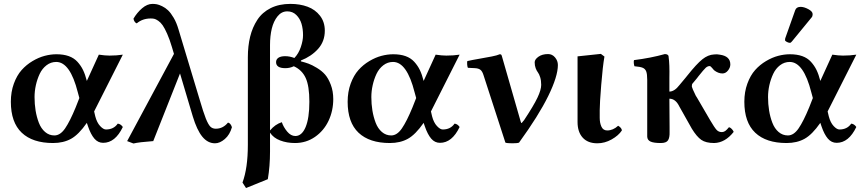

<svg xmlns="http://www.w3.org/2000/svg" viewBox="-20 -718 4397 977"><path d="M155.8 -224.1Q155.8 -188.5 161.1 -155.5Q166.5 -122.6 177.7 -93.3Q189 -64 209.5 -46.4Q230 -28.8 256.8 -28.8Q286.6 -28.8 311.3 -64.7Q335.9 -100.6 365.2 -171.9L383.8 -219.2L376 -248Q336.9 -402.8 266.1 -402.8Q238.8 -402.8 216.8 -386Q194.8 -369.1 182.1 -342.3Q169.4 -315.4 162.6 -284.9Q155.8 -254.4 155.8 -224.1ZM35.2 -200.2Q35.2 -250.5 50.5 -292.5Q65.9 -334.5 90.1 -361.6Q114.3 -388.7 145.5 -407.2Q176.8 -425.8 207.3 -433.8Q237.8 -441.9 267.1 -441.9Q303.2 -441.9 329.8 -432.4Q356.4 -422.9 374 -403.6Q391.6 -384.3 402.6 -361.6Q413.6 -338.9 421.9 -306.2L482.9 -439.9Q515.1 -435.1 537.1 -435.1Q573.7 -435.1 605 -439.9L459 -150.9L464.8 -126Q473.1 -94.2 489.5 -76.7Q505.9 -59.1 519 -59.1Q558.6 -59.1 579.1 -88.9Q594.2 -87.4 605 -71.8Q566.4 8.8 504.9 8.8Q478.5 8.8 460.2 -12.7Q441.9 -34.2 428.2 -74.2L421.9 -92.8Q380.4 -33.2 341.6 -11.7Q302.7 9.8 250 9.8Q146 9.8 90.6 -42.7Q35.2 -95.2 35.2 -200.2Z M1160.2 -70.8Q1149.4 -32.2 1124 -10.5Q1098.6 11.2 1074.2 11.2Q1037.1 11.2 1009.5 -22.5Q981.9 -56.2 960.9 -126L896 -344.2L759.8 0Q686 5.4 659.2 12.2L627 0L865.2 -443.8L855 -478Q843.3 -517.6 830.6 -546.1Q817.9 -574.7 807.6 -589.4Q797.4 -604 785.2 -612.3Q772.9 -620.6 765.1 -622.3Q757.3 -624 747.1 -624Q705.1 -624 675.8 -599.1Q670.4 -600.6 665.5 -607.2Q660.6 -613.8 659.2 -623Q677.2 -653.8 703.1 -676Q729 -698.2 755.9 -698.2Q767.1 -698.2 777.8 -696.3Q788.6 -694.3 804.9 -686.5Q821.3 -678.7 835.2 -665.5Q849.1 -652.3 863.8 -627.4Q878.4 -602.5 888.2 -568.8L995.1 -213.9Q1015.1 -145.5 1027.3 -115Q1039.6 -84.5 1050.3 -73.7Q1061 -63 1078.1 -63Q1114.7 -63 1140.1 -94.2Q1153.3 -91.8 1160.2 -70.8Z M1354 -488.8V-54.2Q1379.9 -85.4 1414.1 -96.2Q1422.4 -71.3 1441.2 -48.6Q1460 -25.9 1482.9 -25.9Q1516.1 -25.9 1535.2 -71.5Q1554.2 -117.2 1554.2 -200.2Q1554.2 -280.3 1535.6 -321Q1517.1 -361.8 1475.1 -380.9Q1455.1 -371.1 1432.1 -371.1Q1384.8 -371.1 1384.8 -401.9Q1384.8 -416 1396.7 -424.1Q1408.7 -432.1 1431.2 -432.1Q1454.1 -432.1 1478 -422.9Q1499.5 -445.3 1510.7 -478.5Q1522 -511.7 1522 -539.1Q1522 -570.8 1514.2 -597.2Q1506.3 -623.5 1487.8 -641.8Q1469.2 -660.2 1441.9 -660.2Q1412.6 -660.2 1392.3 -635Q1372.1 -609.9 1363 -572.3Q1354 -534.7 1354 -488.8ZM1231.9 238.8 1213.9 210.9Q1241.2 137.7 1241.2 19V-426.8Q1241.2 -483.9 1252.9 -531.5Q1264.6 -579.1 1289.6 -617.2Q1314.5 -655.3 1357.4 -676.8Q1400.4 -698.2 1458 -698.2Q1506.3 -698.2 1545.2 -683.8Q1584 -669.4 1608.4 -637.9Q1632.8 -606.4 1632.8 -562Q1632.8 -507.3 1598.6 -469.2Q1564.5 -431.2 1511.2 -410.2V-405.8Q1532.7 -400.4 1550 -394Q1567.4 -387.7 1592.5 -372.6Q1617.7 -357.4 1634.3 -338.4Q1650.9 -319.3 1663.3 -286.6Q1675.8 -253.9 1675.8 -213.9Q1675.8 -154.3 1651.9 -103.5Q1627.9 -52.7 1583 -21.5Q1538.1 9.8 1481 9.8Q1439.9 9.8 1405.8 -3.2Q1371.6 -16.1 1354 -43V53.2Q1354 127.9 1342.8 193.8Z M1869.6 -224.1Q1869.6 -188.5 1875 -155.5Q1880.4 -122.6 1891.6 -93.3Q1902.8 -64 1923.3 -46.4Q1943.8 -28.8 1970.7 -28.8Q2000.5 -28.8 2025.1 -64.7Q2049.8 -100.6 2079.1 -171.9L2097.7 -219.2L2089.8 -248Q2050.8 -402.8 1980 -402.8Q1952.6 -402.8 1930.7 -386Q1908.7 -369.1 1896 -342.3Q1883.3 -315.4 1876.5 -284.9Q1869.6 -254.4 1869.6 -224.1ZM1749 -200.2Q1749 -250.5 1764.4 -292.5Q1779.8 -334.5 1804 -361.6Q1828.1 -388.7 1859.4 -407.2Q1890.6 -425.8 1921.1 -433.8Q1951.7 -441.9 1981 -441.9Q2017.1 -441.9 2043.7 -432.4Q2070.3 -422.9 2087.9 -403.6Q2105.5 -384.3 2116.5 -361.6Q2127.4 -338.9 2135.7 -306.2L2196.8 -439.9Q2229 -435.1 2251 -435.1Q2287.6 -435.1 2318.8 -439.9L2172.9 -150.9L2178.7 -126Q2187 -94.2 2203.4 -76.7Q2219.7 -59.1 2232.9 -59.1Q2272.5 -59.1 2293 -88.9Q2308.1 -87.4 2318.8 -71.8Q2280.3 8.8 2218.8 8.8Q2192.4 8.8 2174.1 -12.7Q2155.8 -34.2 2142.1 -74.2L2135.7 -92.8Q2094.2 -33.2 2055.4 -11.7Q2016.6 9.8 1963.9 9.8Q1859.9 9.8 1804.4 -42.7Q1749 -95.2 1749 -200.2Z M2440.9 -334Q2434.6 -355 2425 -362.5Q2415.5 -370.1 2397.9 -371.1L2360.8 -373Q2357.9 -378.9 2357.2 -390.1Q2356.4 -401.4 2357.9 -407.2Q2380.9 -412.6 2418.2 -418.9Q2455.6 -425.3 2482.7 -430.7Q2509.8 -436 2522.9 -441.9Q2528.3 -441.9 2530.5 -439.7Q2532.7 -437.5 2534.7 -429.2L2629.9 -98.1Q2631.3 -94.2 2632.6 -92.8Q2633.8 -91.3 2635.3 -92.3Q2636.7 -93.3 2638.7 -97.2Q2642.6 -101.1 2647 -106.9Q2696.3 -181.6 2715.1 -221.4Q2733.9 -261.2 2733.9 -286.1Q2733.9 -308.1 2728.8 -324.7Q2723.6 -341.3 2717.3 -349.4Q2710.9 -357.4 2705.8 -370.8Q2700.7 -384.3 2700.7 -400.9Q2700.7 -415.5 2719.7 -429.2Q2738.8 -442.9 2769 -442.9Q2790 -442.9 2804.4 -425.8Q2818.8 -408.7 2818.8 -387.2Q2818.8 -329.6 2769.8 -229.5Q2720.7 -129.4 2621.1 7.8Q2612.3 11.2 2586.9 11.2Q2560.5 11.2 2551.8 7.8Z M3031.7 -118.2Q3031.7 -92.3 3040.5 -73.2Q3049.3 -54.2 3069.8 -54.2Q3099.6 -54.2 3125.5 -78.1Q3143.6 -67.4 3144.5 -54.2Q3127.4 -28.3 3092.3 -8.5Q3057.1 11.2 3019.5 11.2Q2971.2 11.2 2945.1 -17.6Q2918.9 -46.4 2918.9 -97.2V-431.2L3037.6 -443.8L3055.7 -430.2Q3046.9 -379.9 3039.3 -285.6Q3031.7 -191.4 3031.7 -157.2Z M3387.2 -46.9Q3388.2 -18.1 3379.4 -4.2Q3370.6 9.8 3342.3 9.8Q3306.2 9.8 3290 2.2Q3273.9 -5.4 3273.4 -22.9V-49.8V-312Q3273.4 -341.3 3268.3 -354.5Q3263.2 -367.7 3250.7 -373Q3238.3 -378.4 3208.5 -380.9Q3206.5 -385.7 3205.3 -395.5Q3204.1 -405.3 3206.1 -412.1Q3292 -422.9 3363.3 -442.9Q3369.1 -442.9 3371.1 -441.9Q3377.4 -440.4 3380.4 -436Q3382.3 -434.1 3382.3 -428.2Q3387.7 -391.6 3386.2 -320.8V-252Q3412.1 -252 3437.5 -285.2L3469.2 -323.2Q3475.1 -331.1 3477.1 -333Q3524.9 -393.1 3554 -416.3Q3583 -439.5 3613.3 -440.9Q3627.9 -442.9 3642.1 -439.9Q3696.3 -432.6 3696.3 -390.1Q3696.3 -374 3684.3 -359.1Q3672.4 -344.2 3656.2 -344.2Q3634.3 -344.2 3613.3 -360.8Q3610.8 -363.3 3606 -369.4Q3601.1 -375.5 3597.4 -378.7Q3593.8 -381.8 3591.3 -381.8Q3580.6 -381.8 3571 -373Q3561.5 -364.3 3534.2 -330.1Q3531.2 -327.1 3526.4 -319.8L3502.4 -291Q3500.5 -288.1 3500.5 -276.9Q3501.5 -270 3520.5 -231Q3524.9 -225.1 3527.3 -220.2L3593.3 -106.9Q3615.7 -68.8 3626.2 -57.4Q3636.7 -45.9 3652.3 -45.9H3654.3Q3663.6 -46.4 3670.9 -51.8Q3678.2 -57.1 3689.5 -70.8Q3697.3 -68.8 3704.1 -61.3Q3710.9 -53.7 3713.4 -46.9Q3669.9 8.3 3614.3 9.8Q3571.8 9.8 3548.6 -6.3Q3525.4 -22.5 3500.5 -63L3436.5 -176.8Q3417.5 -215.8 3386.2 -215.8Q3386.2 -107.9 3387.2 -69.8Z M3888.2 -224.1Q3888.2 -188.5 3893.6 -155.5Q3898.9 -122.6 3910.2 -93.3Q3921.4 -64 3941.9 -46.4Q3962.4 -28.8 3989.3 -28.8Q4019 -28.8 4043.7 -64.7Q4068.4 -100.6 4097.7 -171.9L4116.2 -219.2L4108.4 -248Q4069.3 -402.8 3998.5 -402.8Q3971.2 -402.8 3949.2 -386Q3927.2 -369.1 3914.6 -342.3Q3901.9 -315.4 3895 -284.9Q3888.2 -254.4 3888.2 -224.1ZM3767.6 -200.2Q3767.6 -250.5 3783 -292.5Q3798.3 -334.5 3822.5 -361.6Q3846.7 -388.7 3877.9 -407.2Q3909.2 -425.8 3939.7 -433.8Q3970.2 -441.9 3999.5 -441.9Q4035.6 -441.9 4062.3 -432.4Q4088.9 -422.9 4106.4 -403.6Q4124 -384.3 4135 -361.6Q4146 -338.9 4154.3 -306.2L4215.3 -439.9Q4247.6 -435.1 4269.5 -435.1Q4306.2 -435.1 4337.4 -439.9L4191.4 -150.9L4197.3 -126Q4205.6 -94.2 4221.9 -76.7Q4238.3 -59.1 4251.5 -59.1Q4291 -59.1 4311.5 -88.9Q4326.7 -87.4 4337.4 -71.8Q4298.8 8.8 4237.3 8.8Q4210.9 8.8 4192.6 -12.7Q4174.3 -34.2 4160.6 -74.2L4154.3 -92.8Q4112.8 -33.2 4074 -11.7Q4035.2 9.8 3982.4 9.8Q3878.4 9.8 3823 -42.7Q3767.6 -95.2 3767.6 -200.2ZM4054.2 -683.1Q4071.3 -683.1 4093.3 -671.4Q4115.2 -659.7 4115.2 -646Q4115.2 -635.7 4110.4 -629.9L4010.3 -507.8Q4004.4 -500 3999.5 -500Q3993.2 -500 3983.9 -504.6Q3974.6 -509.3 3974.6 -514.2Q3974.6 -520 3975.6 -522.9L4026.4 -666Q4032.2 -683.1 4054.2 -683.1Z"/></svg>

Font: Common Serif SemiBold
Style: Regular
Weight: 600
Designer: Philipp H. Poll, Khaled Hosny
Foundry: Stefan Peev, Context Ltd.
Version: Version 1.026